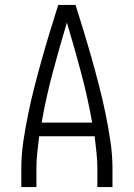

<svg xmlns="http://www.w3.org/2000/svg" viewBox="-20 -755 540 775"><path d="M66 0V-74Q66 -130 74.5 -186.5Q83 -243 94.5 -298.5Q106 -354 120 -408.5Q134 -463 149.5 -518Q165 -573 181.5 -627Q198 -681 215 -735H285Q302 -681 318.5 -627Q335 -573 350.5 -518Q366 -463 380 -408.5Q394 -354 405.5 -298.5Q417 -243 425.5 -186.5Q434 -130 434 -74V0H373V-74Q373 -106 369.5 -139Q366 -172 362 -205H138Q134 -172 130.5 -139Q127 -106 127 -74V0ZM148 -260H352Q334 -362 307 -463Q280 -564 250 -664Q220 -564 193 -463Q166 -362 148 -260Z"/></svg>

Font: Iosevka Curly Light
Style: Regular
Weight: 300
Monospace: yes
Designer: Belleve Invis
Foundry: Belleve Invis
Version: Version 22.1.2; ttfautohint (v1.8.4)